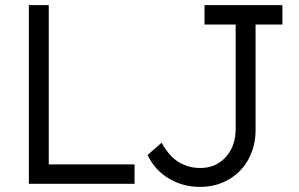

<svg xmlns="http://www.w3.org/2000/svg" viewBox="-20 -720 1171 752"><path d="M93 -700H171V-76H507V0H93ZM781 -700H1086V-624H981V-211Q981 -148 953.5 -97Q926 -46 876 -17Q826 12 763 12Q696 12 641 -21Q586 -54 558 -113L613 -161Q643 -107 681 -84.5Q719 -62 764 -62Q825 -62 864 -104.5Q903 -147 903 -215V-624H781Z"/></svg>

Font: Lexend HM
Style: Regular
Weight: 400
Designer: Bonnie Shaver-Troup, Thomas Jockin, Octavio Pardo
Foundry: Lexend
Version: Version 1.091